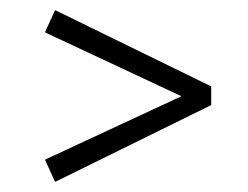

<svg xmlns="http://www.w3.org/2000/svg" viewBox="-20 -427 490 380"><path d="M89 -67 69 -111 353 -243V-230L69 -363L89 -407L398 -256V-219Z"/></svg>

Font: Yrsa Light
Style: Regular
Weight: 300
Designer: Anna Giedrys (Yrsa+Rasa design), David Brezina (Yrsa art-direction, Rasa art-direction, design)
Foundry: Rosetta Type Foundry
Version: Version 2.004